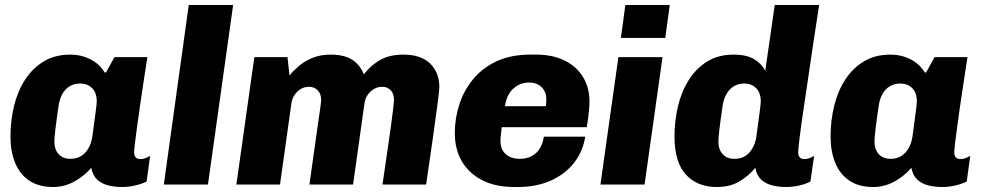

<svg xmlns="http://www.w3.org/2000/svg" viewBox="-20 -740 3951 770"><path d="M194 10Q134 10 96 -16.5Q58 -43 40 -88.5Q22 -134 22 -192Q22 -257 36.5 -316Q51 -375 81 -421Q111 -467 156 -494Q201 -521 262 -521Q305 -521 342 -502.5Q379 -484 400 -449H405L439 -511H571Q564 -463 556 -413Q548 -363 541.5 -316Q535 -269 529.5 -229.5Q524 -190 521 -164Q518 -138 518 -128Q518 -117 524 -109.5Q530 -102 543 -102Q554 -102 564 -106Q574 -110 582 -115L568 -12Q548 -2 521.5 4Q495 10 470 10Q440 10 414 3.5Q388 -3 370 -19.5Q352 -36 346 -67Q318 -34 278 -12Q238 10 194 10ZM262 -103Q287 -103 305 -114Q323 -125 334.5 -145Q346 -165 350 -190Q360 -263 364 -294Q368 -325 368 -333Q368 -368 349.5 -386.5Q331 -405 301 -405Q278 -405 259.5 -394Q241 -383 230 -363Q219 -343 215 -316Q206 -255 202 -220Q198 -185 198 -173Q198 -140 215.5 -121.5Q233 -103 262 -103Z M637 0 737 -720H915L814 0Z M928 0 1000 -511H1133L1141 -437Q1154 -454 1177 -474Q1200 -494 1232.5 -507.5Q1265 -521 1305 -521Q1361 -521 1393 -500Q1425 -479 1439 -442Q1468 -479 1505.5 -500Q1543 -521 1598 -521Q1668 -521 1705 -485Q1742 -449 1742 -390Q1742 -380 1735.5 -329Q1729 -278 1717 -194Q1705 -110 1689 0H1514Q1523 -63 1531.5 -120.5Q1540 -178 1546.5 -224.5Q1553 -271 1556.5 -301.5Q1560 -332 1560 -339Q1560 -365 1546.5 -378.5Q1533 -392 1513 -392Q1495 -392 1479.5 -383Q1464 -374 1453.5 -358Q1443 -342 1441 -321L1396 0H1221Q1231 -70 1239 -128.5Q1247 -187 1253.5 -231.5Q1260 -276 1264 -304Q1268 -332 1268 -339Q1268 -364 1254 -378Q1240 -392 1220 -392Q1201 -392 1186 -383Q1171 -374 1160.5 -358Q1150 -342 1148 -321L1103 0Z M2043 10Q1967 10 1913.5 -17.5Q1860 -45 1832 -93.5Q1804 -142 1804 -206Q1804 -265 1822 -321Q1840 -377 1877.5 -422.5Q1915 -468 1972 -494.5Q2029 -521 2107 -521H2129Q2197 -521 2245 -497Q2293 -473 2318.5 -430.5Q2344 -388 2344 -333Q2344 -317 2342.5 -301.5Q2341 -286 2339 -269Q2337 -252 2333 -230H1992Q1991 -216 1989 -201Q1987 -186 1987 -176Q1987 -141 2008 -122Q2029 -103 2065 -103Q2094 -103 2114.5 -115Q2135 -127 2146.5 -147.5Q2158 -168 2161 -192H2327Q2318 -133 2282.5 -87.5Q2247 -42 2189.5 -16Q2132 10 2057 10ZM2005 -314H2169Q2170 -321 2170.5 -327Q2171 -333 2171 -342Q2171 -372 2152 -390.5Q2133 -409 2102 -409Q2066 -409 2039 -385Q2012 -361 2005 -314Z M2388 0 2460 -511H2637L2565 0ZM2470 -588 2488 -720H2666L2648 -588Z M2855 10Q2776 10 2730.5 -40Q2685 -90 2685 -193Q2685 -255 2699 -314Q2713 -373 2742.5 -419.5Q2772 -466 2816.5 -493.5Q2861 -521 2922 -521Q2975 -521 3005.5 -502Q3036 -483 3049 -456L3087 -720H3265Q3252 -636 3241.5 -565.5Q3231 -495 3222.5 -436.5Q3214 -378 3207 -332Q3200 -286 3195 -250.5Q3190 -215 3187 -190Q3184 -165 3182.5 -150Q3181 -135 3181 -129Q3181 -117 3187 -109.5Q3193 -102 3206 -102Q3217 -102 3227 -106Q3237 -110 3245 -115L3230 -12Q3212 -2 3185 4Q3158 10 3133 10Q3103 10 3077 3.5Q3051 -3 3033 -19.5Q3015 -36 3009 -67Q2982 -34 2944.5 -12Q2907 10 2855 10ZM2925 -103Q2951 -103 2968.5 -114Q2986 -125 2997.5 -145Q3009 -165 3013 -190Q3023 -263 3027 -294Q3031 -325 3031 -333Q3031 -368 3012.5 -386.5Q2994 -405 2965 -405Q2941 -405 2923 -394Q2905 -383 2893.5 -363Q2882 -343 2878 -316Q2869 -255 2865 -220Q2861 -185 2861 -173Q2861 -140 2878.5 -121.5Q2896 -103 2925 -103Z M3483 10Q3423 10 3385 -16.5Q3347 -43 3329 -88.5Q3311 -134 3311 -192Q3311 -257 3325.5 -316Q3340 -375 3370 -421Q3400 -467 3445 -494Q3490 -521 3551 -521Q3594 -521 3631 -502.5Q3668 -484 3689 -449H3694L3728 -511H3860Q3853 -463 3845 -413Q3837 -363 3830.5 -316Q3824 -269 3818.5 -229.5Q3813 -190 3810 -164Q3807 -138 3807 -128Q3807 -117 3813 -109.5Q3819 -102 3832 -102Q3843 -102 3853 -106Q3863 -110 3871 -115L3857 -12Q3837 -2 3810.5 4Q3784 10 3759 10Q3729 10 3703 3.5Q3677 -3 3659 -19.5Q3641 -36 3635 -67Q3607 -34 3567 -12Q3527 10 3483 10ZM3551 -103Q3576 -103 3594 -114Q3612 -125 3623.5 -145Q3635 -165 3639 -190Q3649 -263 3653 -294Q3657 -325 3657 -333Q3657 -368 3638.5 -386.5Q3620 -405 3590 -405Q3567 -405 3548.5 -394Q3530 -383 3519 -363Q3508 -343 3504 -316Q3495 -255 3491 -220Q3487 -185 3487 -173Q3487 -140 3504.5 -121.5Q3522 -103 3551 -103Z"/></svg>

Font: Chivo Medium ExtraBold
Style: Italic
Weight: 800
Italic angle: -8.05°
Version: Version 2.002